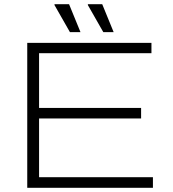

<svg xmlns="http://www.w3.org/2000/svg" viewBox="-20 -889 818 909"><path d="M109 0V-686H697V-637H165V-378H648V-328H165V-50H704V0ZM469 -737 396 -865V-869H464L518 -737ZM311 -737 238 -865V-869H307L361 -737Z"/></svg>

Font: Archivo SemiExpanded Thin
Style: Regular
Weight: 250
Width: 6
Designer: Hector Gatti
Foundry: Omnibus-Type
Version: Version 2.001